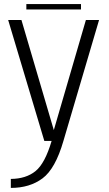

<svg xmlns="http://www.w3.org/2000/svg" viewBox="-20 -690 534 940"><path d="M197 0H290.5L465 -592H400.5L236 -27.5H251L85 -592H20ZM33 230Q125.5 230 188.2 183.2Q251 136.5 290.5 0L233 -1Q200.5 110 153.8 147.8Q107 185.5 33 186ZM109 -643.5H376.5V-670H109Z"/></svg>

Font: Anybody UltraCondensed Thin Light
Style: Regular
Weight: 300
Version: Version 1.111